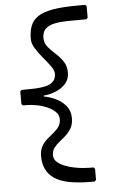

<svg xmlns="http://www.w3.org/2000/svg" viewBox="-63 -810 638 1060"><g transform="rotate(-5 256.0 -280.0)"><path d="M394 208Q254 208 194.5 166.5Q135 125 135 44Q135 12 147 -10Q159 -32 177 -48Q195 -64 213.5 -78.5Q232 -93 244 -110.5Q256 -128 256 -152Q256 -175 239 -192Q222 -209 195 -221Q168 -233 137 -239Q106 -245 78 -245H60L52 -253V-323L60 -331H75Q104 -331 134.5 -332Q165 -333 191.5 -339Q218 -345 234.5 -360.5Q251 -376 251 -404Q251 -422 233.5 -446.5Q216 -471 193 -498Q170 -525 152.5 -553Q135 -581 135 -606Q135 -648 146.5 -678.5Q158 -709 187.5 -729Q217 -749 271 -758.5Q325 -768 410 -768H450L458 -760V-696L450 -688H410Q376 -688 340 -687.5Q304 -687 273.5 -680.5Q243 -674 224 -657Q205 -640 205 -606Q205 -577 223 -555.5Q241 -534 264 -513.5Q287 -493 305 -467Q323 -441 323 -404Q323 -368 301.5 -343.5Q280 -319 247 -305.5Q214 -292 179 -289V-284Q214 -278 247 -261.5Q280 -245 301.5 -218Q323 -191 323 -152Q323 -119 310.5 -97Q298 -75 280 -58.5Q262 -42 244 -28Q226 -14 213.5 3Q201 20 201 44Q201 65 217 80Q233 95 257.5 105Q282 115 309 120.5Q336 126 359 128Q382 130 394 130H418L426 138V200L418 208Z"/></g></svg>

Font: Hasubi Mono
Style: Regular
Weight: 400
Designer: Eli Heuer
Foundry: Eli Heuer
Version: Version 1.000